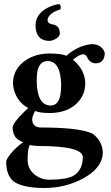

<svg xmlns="http://www.w3.org/2000/svg" viewBox="-20 -715 561 973"><path d="M231.9 -507.8Q170.9 -507.8 161.6 -565.9Q160.2 -575.7 160.2 -585.9Q160.2 -647.5 229.5 -679.7Q252.9 -690.4 279.8 -694.8Q292 -686 286.1 -667Q236.8 -653.3 223.6 -624.5Q221.2 -618.7 221.2 -613.8Q221.2 -607.9 223.1 -604Q225.1 -600.1 229.5 -597.7Q233.9 -595.2 236.3 -594Q238.8 -592.8 244.6 -591.8L250 -590.8Q283.2 -583.5 283.2 -545.9Q283.2 -527.8 255.4 -514.2Q242.7 -508.3 231.9 -507.8ZM290 -288.1Q286.6 -403.3 223.1 -405.8Q179.7 -405.8 169.4 -353Q166 -332.5 166 -305.2Q167.5 -181.6 235.8 -180.2Q273.4 -180.2 284.7 -227.5Q290 -252.4 290 -288.1ZM174.8 24.9Q145.5 24.4 130.9 19Q119.6 40.5 120.1 96.2Q120.1 147.5 166.5 177.7Q195.8 195.8 231 195.8Q315.9 195.3 351.1 176.3Q393.6 152.3 399.4 93.8Q399.9 86.9 399.9 81.1Q398.9 24.9 174.8 24.9ZM466.8 -394Q437.5 -394 422.9 -421.9Q420.9 -425.8 419.9 -428.2Q413.1 -439.5 400.9 -439.9Q386.2 -439.9 358.4 -419.4Q352.5 -415 350.1 -412.1Q411.6 -360.4 412.1 -291Q411.1 -228 362.8 -185.1Q313.5 -142.6 231 -142.1Q180.2 -142.6 157.7 -152.8Q156.2 -149.9 153.3 -143.6Q143.6 -122.6 143.1 -110.8Q144 -69.3 188 -68.8Q363.3 -68.8 433.6 -43.9Q444.8 -40 451.2 -36.1Q498 0 501 55.2Q501 135.7 399.4 190.4Q310.5 237.8 203.1 237.8Q97.2 237.3 49.8 205.1Q12.2 175.3 11.2 106Q11.2 86.9 52.2 43.9Q76.2 19.5 98.1 5.9Q69.3 -4.4 57.1 -22Q44.4 -42.5 43.9 -67.9Q43.9 -91.3 105 -150.9Q114.7 -160.6 123 -167.5Q65.9 -198.7 49.8 -263.7Q45.9 -280.3 45.9 -295.9Q46.9 -367.7 113.8 -412.1Q163.6 -443.8 231.9 -443.8Q294.4 -443.4 315.9 -432.1Q362.3 -473.6 419.4 -487.3Q434.6 -490.7 446.8 -491.2Q485.8 -491.2 505.4 -460.4Q510.7 -450.7 511.2 -442.9Q507.3 -395.5 466.8 -394Z"/></svg>

Font: Linux Libertine O
Style: Bold
Weight: 700
Designer: Philipp H. Poll
Foundry: Philipp H. Poll
Version: Version 5.0.0